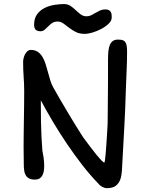

<svg xmlns="http://www.w3.org/2000/svg" viewBox="-20 -913 738 965"><path d="M183.1 -755.9Q167.5 -755.9 159.4 -763.7Q151.4 -771.5 151.4 -788.6Q151.4 -820.8 166.5 -841.3Q181.6 -861.8 204.3 -873Q227.1 -884.3 253.2 -888.4Q279.3 -892.6 301.3 -892.6Q320.8 -892.6 334.7 -883.1Q348.6 -873.5 360.8 -861.8Q373 -850.1 385.7 -840.6Q398.4 -831.1 415.5 -831.1Q427.7 -831.1 438.5 -836.4Q449.2 -841.8 460.2 -848.4Q471.2 -855 482.9 -860.4Q494.6 -865.7 509.3 -865.7Q521.5 -865.7 528.1 -861.6Q534.7 -857.4 537.6 -851.3Q540.5 -845.2 541 -838.1Q541.5 -831.1 541.5 -825.2Q541.5 -808.6 525.9 -793.7Q510.3 -778.8 488.5 -767.3Q466.8 -755.9 444.1 -749.3Q421.4 -742.7 407.2 -742.7Q379.4 -742.7 360.6 -752.4Q341.8 -762.2 326.9 -773.7Q312 -785.2 298.8 -794.9Q285.6 -804.7 269.5 -804.7Q252.9 -804.7 241.9 -797.1Q231 -789.6 222.2 -780.3Q213.4 -771 204.3 -763.4Q195.3 -755.9 183.1 -755.9ZM99.6 -86.4Q99.6 -105.5 99.1 -129.4Q98.6 -153.3 98.6 -173.8Q98.6 -205.1 99.1 -239.7Q99.6 -274.4 100.1 -310.3Q100.6 -346.2 101.1 -382.3Q101.6 -418.5 101.6 -453.6Q101.6 -489.7 98.9 -525.9Q96.2 -562 96.2 -602.5Q96.2 -609.4 98.4 -619.6Q100.6 -629.9 105.5 -639.4Q110.4 -648.9 117.7 -655.5Q125 -662.1 135.3 -662.1Q155.8 -662.1 169.7 -652.6Q183.6 -643.1 193.1 -627.4Q202.6 -611.8 209 -591.8Q215.3 -571.8 220.9 -550.8Q226.6 -529.8 232.7 -509.5Q238.8 -489.3 248 -473.1Q264.2 -444.3 283.7 -410.6Q303.2 -377 323.5 -343.3Q343.8 -309.6 363 -278.1Q382.3 -246.6 398.4 -222.2Q417 -197.3 434.3 -174.3Q451.7 -151.4 465.8 -134Q480 -116.7 490 -106.4Q500 -96.2 504.4 -96.2Q505.9 -96.2 507.6 -107.4Q509.3 -118.7 510.7 -136.5Q512.2 -154.3 513.9 -176.5Q515.6 -198.7 516.8 -220.5Q518.1 -242.2 519.3 -261.2Q520.5 -280.3 521 -292Q521.5 -355.5 522 -403.8Q522.5 -452.1 522.7 -490Q522.9 -527.8 522.9 -557.6Q522.9 -587.4 522.9 -613.8Q522.9 -638.2 524.9 -656.7Q526.9 -675.3 532.5 -688Q538.1 -700.7 547.6 -707.3Q557.1 -713.9 571.8 -713.9Q584 -713.9 592.8 -712.2Q601.6 -710.4 607.4 -704.3Q613.3 -698.2 616 -686.3Q618.7 -674.3 618.7 -653.8Q618.7 -603.5 616.2 -554.4Q613.8 -505.4 612.3 -454.6Q609.9 -368.2 605 -278.6Q600.1 -189 595.2 -100.1Q593.8 -79.6 592.8 -56.2Q591.8 -32.7 585.2 -12.9Q578.6 6.8 563.2 19.8Q547.9 32.7 516.6 32.7Q509.8 32.7 503.4 30.3Q497.1 27.8 491.5 24.7Q485.8 21.5 481.4 17.6Q477.1 13.7 475.1 10.7Q432.1 -33.7 392.3 -85.2Q352.5 -136.7 315.9 -190.9Q279.3 -245.1 246.3 -300.5Q213.4 -356 185.1 -408.7Q185.1 -287.1 188.5 -225.6Q191.9 -164.1 192.9 -157.2Q195.8 -142.1 199 -121.6Q202.1 -101.1 202.1 -77.6Q202.1 -64 200 -51.8Q197.8 -39.6 192.4 -30.3Q187 -21 178.2 -15.6Q169.4 -10.3 156.2 -10.3Q137.2 -10.3 126 -16.4Q114.7 -22.5 108.9 -33Q103 -43.5 101.3 -57.4Q99.6 -71.3 99.6 -86.4Z"/></svg>

Font: Short Stack
Style: Regular
Weight: 400
Designer: James Grieshaber
Foundry: James Grieshaber
Version: Version 1.002